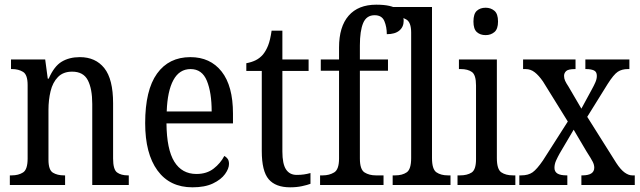

<svg xmlns="http://www.w3.org/2000/svg" viewBox="-20 -790 2735 820"><path d="M22 0V-41H30Q59 -41 78.5 -53.5Q98 -66 98 -113V-427Q98 -471 78.5 -483Q59 -495 32 -495H27V-536H173L184 -454H188Q211 -507 243.5 -526.5Q276 -546 321 -546Q388 -546 425.5 -499Q463 -452 463 -349V-113Q463 -66 480 -53.5Q497 -41 526 -41H530V0H374V-346Q374 -411 355 -447.5Q336 -484 288 -484Q250 -484 227.5 -461Q205 -438 196 -400.5Q187 -363 187 -321V-108Q187 -64 206 -52.5Q225 -41 253 -41H258V0Z M802 10Q705 10 652.5 -62Q600 -134 600 -264Q600 -405 650.5 -475.5Q701 -546 793 -546Q878 -546 926.5 -484.5Q975 -423 975 -305V-263H691Q692 -152 724.5 -99.5Q757 -47 819 -47Q863 -47 892.5 -70Q922 -93 938 -124Q946 -120 952 -112Q958 -104 958 -90Q958 -70 941 -46.5Q924 -23 889.5 -6.5Q855 10 802 10ZM884 -314Q884 -395 863.5 -445Q843 -495 794 -495Q746 -495 720.5 -448Q695 -401 692 -314Z M1219 10Q1157 10 1127.5 -24.5Q1098 -59 1098 -145V-487H1032V-520Q1054 -524 1071.5 -532.5Q1089 -541 1103 -557Q1116 -573 1125 -595.5Q1134 -618 1140 -659H1186V-536H1298V-487H1186V-143Q1186 -90 1201.5 -66.5Q1217 -43 1247 -43Q1264 -43 1278 -45Q1292 -47 1306 -51V-5Q1293 0 1270 5Q1247 10 1219 10Z M1347 0V-41H1359Q1386 -41 1407 -53.5Q1428 -66 1428 -113V-488H1350V-536H1428V-587Q1428 -676 1469 -723Q1510 -770 1587 -770Q1652 -770 1678 -750Q1704 -730 1704 -701Q1704 -675 1685.5 -659.5Q1667 -644 1632 -644Q1632 -675 1621.5 -700Q1611 -725 1580 -725Q1545 -725 1531 -691.5Q1517 -658 1517 -596V-536H1637V-488H1517V-113Q1517 -66 1537 -53.5Q1557 -41 1585 -41H1618V0Z M1657 0V-41H1668Q1698 -41 1717 -54Q1736 -67 1736 -115V-651Q1736 -695 1715 -707Q1694 -719 1668 -719H1657V-760H1825V-115Q1825 -67 1844 -54Q1863 -41 1893 -41H1904V0Z M2054 -640Q2031 -640 2016.5 -653Q2002 -666 2002 -698Q2002 -731 2016.5 -744Q2031 -757 2054 -757Q2076 -757 2091.5 -744Q2107 -731 2107 -698Q2107 -666 2091.5 -653Q2076 -640 2054 -640ZM1934 0V-41H1945Q1975 -41 1994 -53Q2013 -65 2013 -110V-425Q2013 -470 1995.5 -482.5Q1978 -495 1948 -495H1940V-536H2102V-115Q2102 -67 2121 -54Q2140 -41 2171 -41H2181V0Z M2198 0V-41H2206Q2236 -41 2254.5 -54Q2273 -67 2299 -105L2405 -271L2299 -442Q2281 -468 2263.5 -481.5Q2246 -495 2225 -495H2214V-536H2438V-495H2436Q2407 -495 2398 -486.5Q2389 -478 2389 -466Q2389 -455 2393.5 -445Q2398 -435 2408 -420L2463 -326L2507 -407Q2517 -425 2523 -439Q2529 -453 2529 -466Q2529 -484 2516 -489.5Q2503 -495 2484 -495H2480V-536H2668V-495H2661Q2636 -495 2618.5 -483.5Q2601 -472 2575 -431L2488 -291L2612 -94Q2631 -65 2648 -53Q2665 -41 2680 -41H2691V0H2463V-41H2467Q2518 -41 2518 -74Q2518 -86 2511.5 -99Q2505 -112 2485 -143L2430 -236L2371 -136Q2362 -120 2355 -104.5Q2348 -89 2348 -73Q2348 -57 2360.5 -49Q2373 -41 2401 -41H2403V0Z"/></svg>

Font: Noto Serif Myanmar Cond
Style: Regular
Weight: 400
Width: 3
Designer: Ben Mitchell and the Monotype Design Team
Foundry: Monotype Imaging Inc.
Version: Version 2.106; ttfautohint (v1.8.4.7-5d5b)